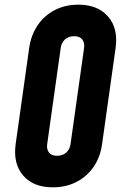

<svg xmlns="http://www.w3.org/2000/svg" viewBox="-20 -786 534 822"><path d="M206 16Q122 16 78.8 -35Q35.5 -86 47 -169L105 -581Q113 -636.5 141.5 -678.2Q170 -720 214.8 -743Q259.5 -766 315 -766Q399 -766 442.8 -715.2Q486.5 -664.5 475 -581L417 -169Q409.5 -113.5 380.8 -71.8Q352 -30 307.2 -7Q262.5 16 206 16ZM224.5 -119Q248 -119 263.5 -132.8Q279 -146.5 282 -169L340 -581Q343 -603.5 331.8 -617.2Q320.5 -631 297 -631Q273.5 -631 258.2 -617.2Q243 -603.5 240 -581L182 -169Q179 -146.5 189.8 -132.8Q200.5 -119 224.5 -119Z"/></svg>

Font: Mohave Light
Style: Bold Italic
Weight: 700
Italic angle: -8°
Version: Version 2.003